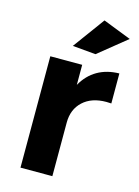

<svg xmlns="http://www.w3.org/2000/svg" viewBox="-116 -830 649 896"><g transform="rotate(15 208.0 -382.5)"><path d="M406 -544V-399Q398 -400 382 -400Q311 -400 269.5 -361.5Q228 -323 228 -259V0H74V-538H228V-441Q256 -491 301 -517Q346 -543 406 -544ZM275 -765 411 -712 275 -602 163 -612Z"/></g></svg>

Font: Montserrat arm2 SemiBold
Style: Regular
Weight: 600
Designer: Julieta Ulanovsky
Foundry: Julieta Ulanovsky
Version: Version 6.000